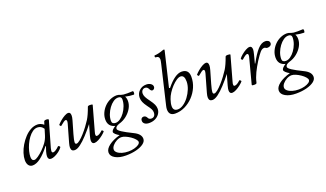

<svg xmlns="http://www.w3.org/2000/svg" viewBox="-89 -1332 3752 2212"><g transform="rotate(-20 1787.5 -226.0)"><path d="M106 13Q75 13 57.5 -10.5Q40 -34 40 -74Q40 -113 54.5 -159Q69 -205 95.5 -249.5Q122 -294 156.5 -331Q191 -368 231.5 -390Q272 -412 315 -412Q355 -412 391 -382L403 -419Q405 -427 420 -429.5Q435 -432 448.5 -428.5Q462 -425 459 -416L369 -103Q363 -79 363 -70Q363 -48 380 -48Q392 -48 412 -60.5Q432 -73 454 -95Q459 -99 469 -90Q479 -81 475 -75Q459 -52 433 -32Q407 -12 379.5 0.5Q352 13 331 13Q295 13 295 -30Q295 -50 305 -86L324 -144L319 -146Q197 13 106 13ZM147 -40Q163 -40 193 -60.5Q223 -81 256 -113Q289 -145 315 -181Q342 -219 356 -265L378 -337Q351 -380 303 -380Q272 -380 243.5 -359.5Q215 -339 191 -306Q167 -273 149.5 -234Q132 -195 122.5 -156.5Q113 -118 113 -88Q113 -40 147 -40Z M621 13Q578 13 578 -35Q578 -53 587 -86L649 -304Q661 -349 638 -349Q623 -349 570 -303Q566 -299 558 -309.5Q550 -320 552 -322Q568 -341 594 -363Q620 -385 647.5 -400.5Q675 -416 694 -416Q723 -416 723 -375Q723 -364 721 -351.5Q719 -339 713 -318L669 -166Q649 -95 649 -74Q649 -50 665 -50Q682 -50 709 -72Q736 -94 766 -127.5Q796 -161 823.5 -198Q851 -235 870 -265Q885 -289 901 -324.5Q917 -360 933 -405Q937 -416 962 -416Q993 -416 993 -407L910 -109Q901 -80 903.5 -67Q906 -54 918 -54Q945 -54 986 -93Q991 -98 1000.5 -88.5Q1010 -79 1007 -75Q994 -59 968 -38Q942 -17 913 -2Q884 13 863 13Q831 13 831 -28Q831 -37 833 -49Q835 -61 842 -87L878 -213Q829 -151 782 -100Q735 -49 693.5 -18Q652 13 621 13Z M1154 273Q1076 273 1026 245Q976 217 976 173Q976 130 1027.5 90.5Q1079 51 1165 27Q1138 12 1120.5 -4.5Q1103 -21 1103 -33Q1103 -56 1154 -90Q1071 -110 1071 -197Q1071 -239 1089 -278.5Q1107 -318 1137.5 -349Q1168 -380 1207.5 -398Q1247 -416 1289 -416Q1310 -416 1340 -403Q1352 -399 1367.5 -397Q1383 -395 1415 -395Q1441 -395 1478 -397Q1488 -397 1488 -380Q1488 -355 1478 -355Q1432 -355 1376 -368Q1390 -345 1390 -310Q1390 -265 1365.5 -222Q1341 -179 1300 -146Q1259 -113 1207 -98Q1156 -82 1156 -52Q1156 -36 1197 -9Q1238 18 1328 62Q1408 101 1408 159Q1408 192 1374.5 217.5Q1341 243 1283.5 258Q1226 273 1154 273ZM1172 -121Q1200 -121 1229 -141.5Q1258 -162 1282 -195.5Q1306 -229 1321 -269.5Q1336 -310 1336 -350Q1336 -386 1295 -386Q1265 -386 1235.5 -365.5Q1206 -345 1181.5 -311.5Q1157 -278 1142 -238.5Q1127 -199 1127 -160Q1127 -121 1172 -121ZM1199 239Q1237 239 1270.5 230Q1304 221 1324.5 206.5Q1345 192 1345 175Q1345 160 1327 139.5Q1309 119 1281.5 100Q1254 81 1225 68.5Q1196 56 1174 56Q1145 56 1114.5 72.5Q1084 89 1064 113Q1044 137 1044 161Q1044 182 1065 200Q1086 218 1121 228.5Q1156 239 1199 239Z M1536 13Q1501 13 1481 -1.5Q1461 -16 1461 -41Q1461 -58 1470.5 -68.5Q1480 -79 1496 -79Q1521 -79 1535 -53Q1546 -27 1576 -27Q1599 -27 1612 -42.5Q1625 -58 1625 -85Q1625 -105 1615 -125Q1605 -145 1577 -182Q1552 -216 1540.5 -243Q1529 -270 1529 -297Q1529 -348 1564 -382Q1599 -416 1651 -416Q1684 -416 1706 -400.5Q1728 -385 1728 -362Q1728 -348 1718.5 -338Q1709 -328 1697 -328Q1679 -328 1666 -357Q1652 -385 1625 -385Q1604 -385 1591 -370Q1578 -355 1578 -331Q1578 -310 1590 -286Q1602 -262 1630 -225Q1658 -187 1669.5 -161Q1681 -135 1681 -109Q1681 -75 1661.5 -47Q1642 -19 1609.5 -3Q1577 13 1536 13Z M1854 13Q1778 13 1778 -64Q1778 -83 1784 -107L1897 -585Q1905 -620 1905 -633Q1905 -673 1861 -673Q1854 -673 1853.5 -685.5Q1853 -698 1861 -698Q1879 -698 1907.5 -704.5Q1936 -711 1963 -721Q1970 -725 1981 -725Q1987 -725 1987 -719Q1987 -714 1985 -707L1885 -288L1897 -285Q2003 -416 2084 -416Q2172 -416 2172 -322Q2172 -256 2146 -196Q2120 -136 2075 -89Q2030 -42 1973 -14.5Q1916 13 1854 13ZM1898 -22Q1932 -22 1968 -46.5Q2004 -71 2034 -111Q2064 -151 2083 -198.5Q2102 -246 2102 -291Q2102 -368 2054 -368Q2032 -368 2003.5 -349Q1975 -330 1945.5 -299Q1916 -268 1892.5 -231.5Q1869 -195 1858 -161Q1842 -114 1842 -80Q1842 -22 1898 -22Z M2310 13Q2267 13 2267 -35Q2267 -53 2276 -86L2338 -304Q2350 -349 2327 -349Q2312 -349 2259 -303Q2255 -299 2247 -309.5Q2239 -320 2241 -322Q2257 -341 2283 -363Q2309 -385 2336.5 -400.5Q2364 -416 2383 -416Q2412 -416 2412 -375Q2412 -364 2410 -351.5Q2408 -339 2402 -318L2358 -166Q2338 -95 2338 -74Q2338 -50 2354 -50Q2371 -50 2398 -72Q2425 -94 2455 -127.5Q2485 -161 2512.5 -198Q2540 -235 2559 -265Q2574 -289 2590 -324.5Q2606 -360 2622 -405Q2626 -416 2651 -416Q2682 -416 2682 -407L2599 -109Q2590 -80 2592.5 -67Q2595 -54 2607 -54Q2634 -54 2675 -93Q2680 -98 2689.5 -88.5Q2699 -79 2696 -75Q2683 -59 2657 -38Q2631 -17 2602 -2Q2573 13 2552 13Q2520 13 2520 -28Q2520 -37 2522 -49Q2524 -61 2531 -87L2567 -213Q2518 -151 2471 -100Q2424 -49 2382.5 -18Q2341 13 2310 13Z M2823 13Q2800 13 2796 9.5Q2792 6 2794 0L2874 -304Q2875 -307 2876.5 -314Q2878 -321 2878 -328Q2878 -349 2863 -349Q2855 -349 2839 -339Q2823 -329 2798 -306Q2793 -301 2784 -310Q2775 -319 2779 -325Q2791 -342 2816.5 -363.5Q2842 -385 2870 -400.5Q2898 -416 2918 -416Q2948 -416 2948 -373Q2948 -357 2938 -318L2911 -214H2916Q2971 -316 3016.5 -366Q3062 -416 3110 -416Q3131 -416 3146.5 -405.5Q3162 -395 3162 -375Q3162 -358 3148 -347Q3134 -336 3114 -336Q3101 -336 3095.5 -339Q3090 -342 3085.5 -345Q3081 -348 3072 -348Q3046 -348 3021 -319Q2996 -290 2958 -231Q2922 -174 2894 -116.5Q2866 -59 2854 -4Q2852 6 2846 9.5Q2840 13 2823 13Z M3241 273Q3163 273 3113 245Q3063 217 3063 173Q3063 130 3114.5 90.5Q3166 51 3252 27Q3225 12 3207.5 -4.5Q3190 -21 3190 -33Q3190 -56 3241 -90Q3158 -110 3158 -197Q3158 -239 3176 -278.5Q3194 -318 3224.5 -349Q3255 -380 3294.5 -398Q3334 -416 3376 -416Q3397 -416 3427 -403Q3439 -399 3454.5 -397Q3470 -395 3502 -395Q3528 -395 3565 -397Q3575 -397 3575 -380Q3575 -355 3565 -355Q3519 -355 3463 -368Q3477 -345 3477 -310Q3477 -265 3452.5 -222Q3428 -179 3387 -146Q3346 -113 3294 -98Q3243 -82 3243 -52Q3243 -36 3284 -9Q3325 18 3415 62Q3495 101 3495 159Q3495 192 3461.5 217.5Q3428 243 3370.5 258Q3313 273 3241 273ZM3259 -121Q3287 -121 3316 -141.5Q3345 -162 3369 -195.5Q3393 -229 3408 -269.5Q3423 -310 3423 -350Q3423 -386 3382 -386Q3352 -386 3322.5 -365.5Q3293 -345 3268.5 -311.5Q3244 -278 3229 -238.5Q3214 -199 3214 -160Q3214 -121 3259 -121ZM3286 239Q3324 239 3357.5 230Q3391 221 3411.5 206.5Q3432 192 3432 175Q3432 160 3414 139.5Q3396 119 3368.5 100Q3341 81 3312 68.5Q3283 56 3261 56Q3232 56 3201.5 72.5Q3171 89 3151 113Q3131 137 3131 161Q3131 182 3152 200Q3173 218 3208 228.5Q3243 239 3286 239Z"/></g></svg>

Font: Junicode SmExp
Style: Italic
Weight: 400
Width: 6
Italic angle: -11°
Designer: Peter S. Baker
Version: Version 2.205; ttfautohint (v1.8.4)